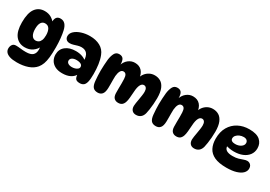

<svg xmlns="http://www.w3.org/2000/svg" viewBox="18 -1545 3728 2654"><g transform="rotate(30 1882.0 -218.0)"><path d="M225 -39Q131 -39 76 -108.5Q21 -178 21 -320Q21 -472 73.5 -542.5Q126 -613 220 -613Q278 -613 321.5 -588Q365 -563 400 -517L386 -481Q383 -495 381 -511Q379 -527 379 -535Q379 -581 398.5 -606.5Q418 -632 460 -632Q506 -632 534.5 -600.5Q563 -569 576 -510Q587 -465 594 -395.5Q601 -326 601 -255Q601 -159 594 -94Q587 -29 571 14Q555 57 529 89Q484 143 408 169.5Q332 196 235 196Q163 196 120 181.5Q77 167 57.5 142.5Q38 118 38 87Q38 50 56.5 24.5Q75 -1 112 -1Q146 -1 185 4Q224 9 271 9Q348 9 380.5 -21.5Q413 -52 413 -108Q413 -131 410 -162L424 -168Q397 -109 346 -74Q295 -39 225 -39ZM310 -195Q333 -195 354 -208Q375 -221 387.5 -251Q400 -281 400 -331Q400 -392 378 -430Q356 -468 308 -468Q268 -468 246 -434.5Q224 -401 224 -333Q224 -268 246.5 -231.5Q269 -195 310 -195Z M1131 10Q1079 10 1062 -16.5Q1045 -43 1045 -101L1060 -96Q1006 13 852 13Q782 13 736 -12Q690 -37 667.5 -77.5Q645 -118 645 -167Q645 -251 706 -300Q767 -349 868 -349Q931 -349 978.5 -330Q1026 -311 1058 -277L1030 -279Q1028 -363 997 -398.5Q966 -434 908 -434Q880 -434 851 -425.5Q822 -417 793.5 -408Q765 -399 736 -399Q700 -399 680 -419Q660 -439 660 -471Q660 -515 698 -550Q736 -585 798.5 -605.5Q861 -626 934 -626Q1028 -626 1096.5 -589Q1165 -552 1194 -476Q1217 -419 1227 -347.5Q1237 -276 1237 -195Q1237 -114 1226 -69.5Q1215 -25 1191.5 -7.5Q1168 10 1131 10ZM928 -128Q952 -128 975.5 -135Q999 -142 1015.5 -156Q1032 -170 1032 -191Q1032 -210 1019 -222.5Q1006 -235 984 -240.5Q962 -246 937 -246Q894 -246 868.5 -229Q843 -212 843 -185Q843 -159 866 -143.5Q889 -128 928 -128Z M1800 -458Q1810 -499 1835.5 -532Q1861 -565 1898.5 -584.5Q1936 -604 1981 -604Q2034 -604 2075.5 -579Q2117 -554 2141 -497Q2165 -440 2165 -345Q2165 -298 2161 -250Q2157 -202 2151 -161Q2145 -120 2138 -92Q2126 -46 2096.5 -22.5Q2067 1 2024 1Q1984 1 1961 -23.5Q1938 -48 1938 -93Q1938 -111 1943 -141Q1948 -171 1954 -206Q1960 -241 1965 -275Q1970 -309 1970 -334Q1970 -371 1956 -391.5Q1942 -412 1917 -412Q1885 -412 1865.5 -374Q1846 -336 1842 -264Q1838 -207 1834 -162.5Q1830 -118 1820 -89Q1808 -54 1786 -37Q1764 -20 1727 -20Q1687 -20 1662.5 -44Q1638 -68 1636 -120Q1635 -151 1635.5 -194Q1636 -237 1636.5 -279Q1637 -321 1635 -349Q1633 -393 1619 -413.5Q1605 -434 1578 -434Q1549 -434 1532 -404.5Q1515 -375 1510 -322Q1509 -297 1509 -261Q1509 -225 1509.5 -189.5Q1510 -154 1509 -130Q1507 -61 1481.5 -31Q1456 -1 1411 -1Q1360 -1 1335.5 -30.5Q1311 -60 1305 -125Q1301 -166 1299 -206.5Q1297 -247 1297 -288Q1297 -329 1300 -376Q1303 -423 1307 -466Q1315 -528 1337 -570Q1359 -612 1409 -612Q1454 -612 1473.5 -583.5Q1493 -555 1493 -496Q1493 -476 1490 -459L1487 -479Q1507 -544 1553 -580.5Q1599 -617 1656 -617Q1728 -617 1769 -571.5Q1810 -526 1814 -446Z M2728 -458Q2738 -499 2763.5 -532Q2789 -565 2826.5 -584.5Q2864 -604 2909 -604Q2962 -604 3003.5 -579Q3045 -554 3069 -497Q3093 -440 3093 -345Q3093 -298 3089 -250Q3085 -202 3079 -161Q3073 -120 3066 -92Q3054 -46 3024.5 -22.5Q2995 1 2952 1Q2912 1 2889 -23.5Q2866 -48 2866 -93Q2866 -111 2871 -141Q2876 -171 2882 -206Q2888 -241 2893 -275Q2898 -309 2898 -334Q2898 -371 2884 -391.5Q2870 -412 2845 -412Q2813 -412 2793.5 -374Q2774 -336 2770 -264Q2766 -207 2762 -162.5Q2758 -118 2748 -89Q2736 -54 2714 -37Q2692 -20 2655 -20Q2615 -20 2590.5 -44Q2566 -68 2564 -120Q2563 -151 2563.5 -194Q2564 -237 2564.5 -279Q2565 -321 2563 -349Q2561 -393 2547 -413.5Q2533 -434 2506 -434Q2477 -434 2460 -404.5Q2443 -375 2438 -322Q2437 -297 2437 -261Q2437 -225 2437.5 -189.5Q2438 -154 2437 -130Q2435 -61 2409.5 -31Q2384 -1 2339 -1Q2288 -1 2263.5 -30.5Q2239 -60 2233 -125Q2229 -166 2227 -206.5Q2225 -247 2225 -288Q2225 -329 2228 -376Q2231 -423 2235 -466Q2243 -528 2265 -570Q2287 -612 2337 -612Q2382 -612 2401.5 -583.5Q2421 -555 2421 -496Q2421 -476 2418 -459L2415 -479Q2435 -544 2481 -580.5Q2527 -617 2584 -617Q2656 -617 2697 -571.5Q2738 -526 2742 -446Z M3470 8Q3350 8 3279 -25Q3208 -58 3176 -120Q3144 -182 3144 -268Q3144 -377 3188.5 -453.5Q3233 -530 3310.5 -571Q3388 -612 3486 -612Q3603 -612 3657.5 -564Q3712 -516 3712 -438Q3712 -377 3678.5 -331.5Q3645 -286 3585.5 -261.5Q3526 -237 3449 -237Q3411 -237 3375.5 -243.5Q3340 -250 3312 -261L3336 -314Q3333 -290 3333 -266Q3333 -216 3367.5 -195Q3402 -174 3464 -174Q3520 -174 3558 -185.5Q3596 -197 3624.5 -208Q3653 -219 3679 -219Q3696 -219 3713 -210.5Q3730 -202 3741.5 -184.5Q3753 -167 3753 -138Q3753 -97 3721 -64Q3689 -31 3626 -11.5Q3563 8 3470 8ZM3412 -336Q3466 -336 3503 -361Q3540 -386 3540 -422Q3540 -448 3522 -464Q3504 -480 3471 -480Q3436 -480 3406 -466.5Q3376 -453 3358 -432Q3340 -411 3340 -385Q3340 -361 3359 -348.5Q3378 -336 3412 -336Z"/></g></svg>

Font: DynaPuff SemiBold
Style: Regular
Weight: 600
Designer: Toshi Omagari, Jennifer Daniel
Foundry: Google Fonts
Version: Version 2.000